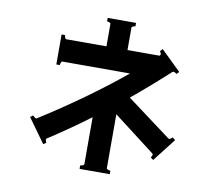

<svg xmlns="http://www.w3.org/2000/svg" viewBox="-87 -882 1175 1034"><g transform="rotate(10 500.0 -364.5)"><path d="M892 -193 794 -67 779 -78Q783 -83 785.5 -90.5Q788 -98 783 -101L556 -275V19Q556 24 563.5 27Q571 30 577 30V49H412V30Q418 30 425.5 27Q433 24 433 19V-237Q330 -160 209 -81Q206 -80 206 -75Q206 -65 212 -59L196 -48L101 -180L116 -191Q120 -186 127 -181Q134 -176 138 -179Q390 -339 590 -504H221Q216 -504 213 -496.5Q210 -489 210 -483H191V-647H210Q210 -641 213 -633.5Q216 -626 221 -626H440V-748Q440 -753 433 -756Q426 -759 420 -759V-778H575V-759Q569 -759 562 -756Q555 -753 555 -748V-626H730L733 -629Q735 -631 735 -635Q735 -643 728 -650L741 -664L850 -558L837 -545Q821 -558 814 -552Q709 -456 612 -376L855 -195Q856 -194 859 -194Q863 -194 868 -197.5Q873 -201 876 -205Z"/></g></svg>

Font: Aoboshi One
Style: Regular
Weight: 400
Designer: IKIMOJI
Foundry: Natsumi Matsuba
Version: Version 1.000; ttfautohint (v1.8.3)